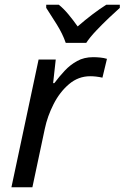

<svg xmlns="http://www.w3.org/2000/svg" viewBox="-20 -786 523 806"><path d="M28 0 142 -536H214L203 -437H208Q229 -465 252 -489.5Q275 -514 304 -530Q333 -546 371 -546Q385 -546 400.5 -544.5Q416 -543 429 -539L410 -460Q383 -466 359 -466Q309 -466 270 -433Q231 -400 205 -349Q179 -298 168 -245L116 0ZM256 -606Q243 -644 218 -684Q193 -724 174 -753V-766H227Q247 -750 267 -726Q287 -702 306 -675Q337 -702 368 -725.5Q399 -749 426 -766H483V-753Q466 -738 438 -711.5Q410 -685 383.5 -657Q357 -629 342 -606Z"/></svg>

Font: Noto Sans IKEA
Style: Italic
Weight: 400
Italic angle: -12°
Designer: Monotype Design Team
Foundry: Monotype Imaging Inc.
Version: Version 2.001